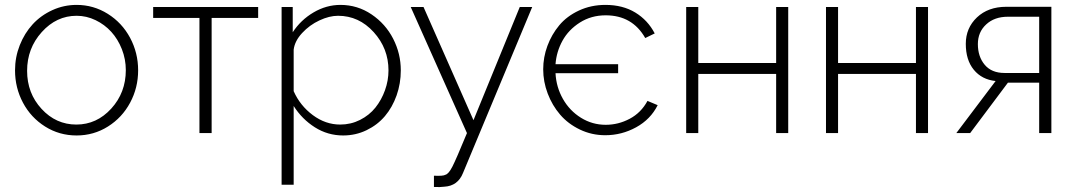

<svg xmlns="http://www.w3.org/2000/svg" viewBox="-20 -549 4435 792"><path d="M42 -258.8Q42 -313 61.5 -362.5Q81.1 -412.1 114.7 -448.7Q148.4 -485.4 195.8 -507.1Q243.2 -528.8 295.9 -528.8Q365.7 -528.8 424.6 -491.9Q483.4 -455.1 516.6 -393.1Q549.8 -331.1 549.8 -258.8Q549.8 -187 516.8 -125.5Q483.9 -64 425.3 -27.1Q366.7 9.8 295.9 9.8Q224.6 9.8 166 -27.1Q107.4 -64 74.7 -125.5Q42 -187 42 -258.8ZM499 -259.8Q499 -304.7 482.7 -346.2Q466.3 -387.7 439 -417.7Q411.6 -447.8 374.3 -465.8Q336.9 -483.9 295.9 -483.9Q212.9 -483.9 152.3 -416.7Q91.8 -349.6 91.8 -256.8Q91.8 -164.6 151.4 -99.9Q210.9 -35.2 294.9 -35.2Q378.9 -35.2 439 -101.1Q499 -167 499 -259.8Z M802.7 0V-475.1H611.8V-520H1044.9V-475.1H853V0Z M1191.4 -111.8V212.9H1141.6V-520H1187.5V-416Q1220.7 -466.8 1273.4 -497.8Q1326.2 -528.8 1384.3 -528.8Q1454.6 -528.8 1512.5 -489.7Q1570.3 -450.7 1601.8 -389.2Q1633.3 -327.6 1633.3 -258.8Q1633.3 -204.6 1616 -155.5Q1598.6 -106.4 1567.9 -70.1Q1537.1 -33.7 1492.2 -12Q1447.3 9.8 1395.5 9.8Q1332 9.8 1278.8 -23.9Q1225.6 -57.6 1191.4 -111.8ZM1582.5 -258.8Q1582.5 -349.1 1521.5 -416.5Q1460.4 -483.9 1374.5 -483.9Q1338.4 -483.9 1297.6 -464.8Q1256.8 -445.8 1226.3 -412.8Q1195.8 -379.9 1191.4 -344.2V-172.9Q1217.8 -113.3 1270.3 -74.2Q1322.8 -35.2 1383.3 -35.2Q1427.2 -35.2 1465.3 -54.4Q1503.4 -73.7 1528.6 -105.2Q1553.7 -136.7 1568.1 -176.8Q1582.5 -216.8 1582.5 -258.8Z M1770 175.8Q1808.1 177.7 1817.4 171.9Q1830.6 168.5 1845.9 138.7Q1861.3 108.9 1906.2 0L1674.3 -520H1727.1L1933.1 -53.2L2124 -520H2175.3L1890.1 164.1Q1868.7 218.3 1812 221.2Q1795.9 223.6 1770 222.2Z M2476.6 8.8Q2420.9 8.8 2372.1 -14.6Q2323.2 -38.1 2290.5 -76.2Q2257.8 -114.3 2239.3 -163.1Q2220.7 -211.9 2220.7 -263.2Q2220.7 -312.5 2238 -359.6Q2255.4 -406.7 2286.9 -444.6Q2318.4 -482.4 2368.2 -505.6Q2418 -528.8 2477.5 -528.8Q2548.8 -528.8 2600.6 -497.3Q2652.3 -465.8 2680.7 -411.1L2641.6 -392.1Q2588.4 -485.8 2478.5 -485.8Q2418.9 -485.8 2372.1 -456.1Q2325.2 -426.3 2300.3 -381.1Q2275.4 -335.9 2271.5 -284.2H2529.8V-247.1H2271.5Q2274.4 -189.9 2302 -141.1Q2329.6 -92.3 2376.5 -63.2Q2423.3 -34.2 2478.5 -34.2Q2530.8 -34.2 2577.6 -59.1Q2624.5 -84 2650.9 -132.8L2692.9 -115.2Q2663.6 -56.6 2604 -23.9Q2544.4 8.8 2476.6 8.8Z M2810.5 0V-520H2860.4V-289.1H3181.6V-520H3231.4V0H3181.6V-244.1H2860.4V0Z M3387.2 0V-520H3437V-289.1H3758.3V-520H3808.1V0H3758.3V-244.1H3437V0Z M3924.8 0 4086.9 -214.8Q4030.3 -220.7 3997.1 -261Q3963.9 -301.3 3963.9 -368.2Q3963.9 -433.6 4010 -477.3Q4056.2 -521 4130.9 -521H4316.9V0H4266.6V-208H4137.7L3981.9 0ZM4123.5 -248H4266.6V-480H4137.7Q4082 -480 4047.9 -448.2Q4013.7 -416.5 4013.7 -367.2Q4013.7 -315.4 4042 -281.7Q4070.3 -248 4123.5 -248Z"/></svg>

Font: Rawline Light
Style: Regular
Weight: 300
Designer: Matt McInerney, Pablo Impallari, Rodrigo Fuenzalida
Foundry: Matt McInerney, Pablo Impallari, Rodrigo Fuenzalida
Version: Version 4.020;PS 004.020;hotconv 1.0.88;makeotf.lib2.5.64775